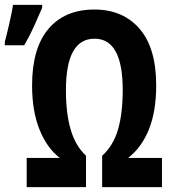

<svg xmlns="http://www.w3.org/2000/svg" viewBox="-27 -764 703 784"><path d="M358.9 -606Q242.2 -606 242.2 -396Q242.2 -300.8 261.7 -234.6Q281.2 -168.5 324.2 -127.9V0H82V-119.1H217.3Q164.6 -159.7 134.3 -234.9Q104 -310.1 104 -415Q104 -567.4 170.9 -646.2Q237.8 -725.1 358.9 -725.1Q474.6 -725.1 542.7 -646.7Q610.8 -568.4 610.8 -415Q610.8 -309.1 580.8 -235.1Q550.8 -161.1 496.1 -119.1H634.3V0H390.1V-127.9Q436 -169.9 455.1 -235.8Q474.1 -301.8 474.1 -397Q474.1 -606 358.9 -606ZM-7.3 -579.1V-593.3Q-4.4 -603.5 0.7 -624.3Q5.9 -645 11.2 -668.9Q16.6 -692.9 20.8 -713.4Q24.9 -733.9 25.9 -744.1H145V-731.9Q129.9 -696.3 111.6 -656Q93.3 -615.7 71.8 -579.1Z"/></svg>

Font: Open Sans Condensed
Style: Bold
Weight: 700
Width: 3
Designer: Monotype Design Team
Foundry: Monotype Imaging Inc.
Version: Version 3.003; ttfautohint (v1.8.4)